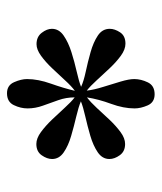

<svg xmlns="http://www.w3.org/2000/svg" viewBox="23 -758 457 543"><g transform="rotate(90 251.5 -486.5)"><path d="M243.7 -277.8Q221.2 -277.8 212.4 -297.9Q203.6 -317.9 203.6 -334.5Q203.6 -365.7 216.6 -402.1Q229.5 -438.5 236.8 -469.7Q223.6 -460 207.3 -442.1Q190.9 -424.3 173.1 -405.5Q155.3 -386.7 137.7 -374Q120.1 -361.3 105 -361.3Q84 -361.3 72.8 -376Q61.5 -390.6 61.5 -404.8Q61.5 -424.8 80.6 -438Q99.6 -451.2 127.4 -460Q155.3 -468.8 182.4 -474.9Q209.5 -481 225.6 -487.3Q210 -494.6 182.6 -500.5Q155.3 -506.3 127.4 -514.2Q99.6 -522 80.6 -534.7Q61.5 -547.4 61.5 -568.4Q61.5 -582.5 71.5 -597.7Q81.5 -612.8 103.5 -612.8Q119.6 -612.8 137.5 -599.9Q155.3 -586.9 173.1 -568.1Q190.9 -549.3 207.3 -531.2Q223.6 -513.2 236.3 -503.4Q233.9 -523.9 225.8 -549.6Q217.8 -575.2 210.7 -599.1Q203.6 -623 203.6 -637.7Q203.6 -656.7 212.9 -676Q222.2 -695.3 246.6 -695.3Q269.5 -695.3 278.1 -675.5Q286.6 -655.8 286.6 -638.7Q286.6 -607.4 273.7 -572.3Q260.7 -537.1 255.4 -503.9Q269 -514.2 285.2 -531.7Q301.3 -549.3 318.8 -567.9Q336.4 -586.4 353.8 -599.1Q371.1 -611.8 387.2 -611.8Q408.2 -611.8 418.9 -596.9Q429.7 -582 429.7 -567.4Q429.7 -547.4 410.6 -534.4Q391.6 -521.5 364 -513.4Q336.4 -505.4 309.6 -499.3Q282.7 -493.2 266.6 -486.8Q282.7 -480 309.8 -473.6Q336.9 -467.3 364.5 -459.2Q392.1 -451.2 410.9 -438.2Q429.7 -425.3 429.7 -405.3Q429.7 -391.1 419.2 -376Q408.7 -360.8 387.2 -360.8Q371.1 -360.8 353.5 -373.8Q335.9 -386.7 318.1 -405.3Q300.3 -423.8 284.2 -441.7Q268.1 -459.5 255.4 -469.2Q255.4 -445.3 263.2 -423.1Q271 -400.9 278.8 -379.4Q286.6 -357.9 286.6 -335.9Q286.6 -316.4 277.3 -297.1Q268.1 -277.8 243.7 -277.8Z"/></g></svg>

Font: Awami Nastaliq
Style: Bold
Weight: 700
Designer: Peter Martin, SIL International
Foundry: SIL International
Version: Version 3.100